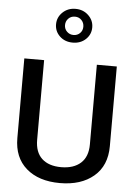

<svg xmlns="http://www.w3.org/2000/svg" viewBox="-61 -972 710 1029"><g transform="rotate(5 293.5 -458.0)"><path d="M442.9 -638.7H550.3V-210Q550.3 -105 482.2 -47.4Q414.1 10.3 300.3 10.3Q186.5 10.3 119.6 -47.6Q52.7 -105.5 52.7 -210V-638.7H159.2V-210Q159.2 -143.6 196 -109.4Q232.9 -75.2 299.8 -75.2Q366.7 -75.2 404.8 -109.4Q442.9 -143.6 442.9 -210ZM339.1 -870.8Q325.2 -885.3 303.7 -885.3Q282.2 -885.3 268.3 -870.8Q254.4 -856.4 254.4 -835.7Q254.4 -814.9 268.8 -800.8Q283.2 -786.6 304 -786.6Q324.7 -786.6 338.9 -800.5Q353 -814.5 353 -835.4Q353 -856.4 339.1 -870.8ZM303.5 -745.6Q261.2 -745.6 233.6 -771.7Q206.1 -797.9 206.1 -835.7Q206.1 -873.5 234.1 -900.4Q262.2 -927.2 303.5 -927.2Q344.7 -927.2 372.8 -900.4Q400.9 -873.5 400.9 -835.7Q400.9 -797.9 373.3 -771.7Q345.7 -745.6 303.5 -745.6Z"/></g></svg>

Font: Yantramanav Medium
Style: Regular
Weight: 500
Version: Version 1.001;PS 1.0;hotconv 1.0.72;makeotf.lib2.5.5900; ttf